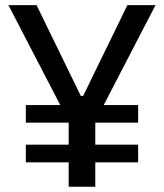

<svg xmlns="http://www.w3.org/2000/svg" viewBox="-20 -713 626 733"><path d="M78.6 -244.6V-312H210L12.2 -693.4H119.6L288.6 -346.7H297.4L466.3 -693.4H573.7L376 -312H507.3V-244.6H343.8V-160.6H507.3V-93.3H343.8V0H242.2V-93.3H78.6V-160.6H242.2V-244.6Z"/></svg>

Font: Cascadia Code NF
Style: Regular
Weight: 400
Monospace: yes
Designer: Aaron Bell
Foundry: Saja Typeworks
Version: Version 2404.023; ttfautohint (v1.8.4)